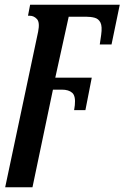

<svg xmlns="http://www.w3.org/2000/svg" viewBox="-20 -556 529 816"><path d="M142 -421Q150 -461 137 -475Q124 -489 107 -489H99L108 -536H489L454 -367H404L410 -408Q415 -444 407 -460Q399 -476 382.5 -480.5Q366 -485 345 -485H272L215 -226H370L343 -88H295L298 -109Q302 -148 287 -161.5Q272 -175 243 -175H205L118 240H2Z"/></svg>

Font: Noto Serif ExtraCondensed SemiBold
Style: Italic
Weight: 600
Width: 2
Italic angle: -12°
Designer: Monotype Design Team
Foundry: Monotype Imaging Inc.
Version: Version 2.013